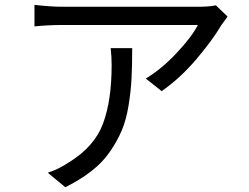

<svg xmlns="http://www.w3.org/2000/svg" viewBox="-20 -745 1040 802"><path d="M442.4 -543.9H532.2Q532.2 -467.8 529.3 -414.6Q526.4 -361.3 516.6 -301.8Q506.8 -242.2 487.8 -198.2Q468.8 -154.3 438.5 -110.4Q408.2 -66.4 361.8 -30.3Q315.4 5.9 252.9 37.1L179.7 -23.4Q222.7 -37.1 268.6 -67.4Q375 -132.8 410.6 -229.5Q446.3 -326.2 446.3 -471.7Q446.3 -508.8 442.4 -543.9ZM881.8 -722.7 930.7 -675.8Q928.7 -672.9 918.5 -659.2Q908.2 -645.5 904.3 -639.6Q866.2 -575.2 799.3 -496.6Q732.4 -418 655.3 -364.3L588.9 -417Q653.3 -455.1 716.8 -522.5Q780.3 -589.8 806.6 -640.6H238.3Q183.6 -640.6 124 -634.8V-724.6Q194.3 -716.8 238.3 -716.8H811.5Q852.5 -716.8 881.8 -722.7Z"/></svg>

Font: Nasu
Style: Regular
Weight: 400
Designer: Ryoko NISHIZUKA (kana &amp; ideographs); Paul D. Hunt (Latin, Greek &amp; Cyrillic); Wenlong ZHANG (bopomofo); Sandoll C
Version: Version 2014.1215